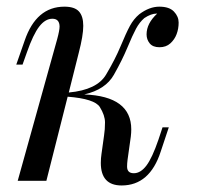

<svg xmlns="http://www.w3.org/2000/svg" viewBox="-20 -548 598 582"><path d="M377.9 -155.8Q377.9 -145.5 376.5 -133.8L366.7 -64Q365.2 -52.7 365.2 -43Q365.2 -22.9 385.7 -22.9Q406.2 -22.9 423.8 -46.1Q441.4 -69.3 460.4 -125L472.7 -162.1H491.7L467.3 -88.9Q434.1 14.2 348.6 14.2Q285.6 14.2 285.6 -54.2Q285.6 -67.9 287.6 -81.1L295.4 -137.2Q298.3 -155.3 298.3 -176.8Q298.3 -198.2 282.7 -223.4Q267.1 -248.5 185.1 -254.9L120.6 0H33.7L153.3 -429.2Q160.6 -456.1 160.6 -467.8Q160.2 -491.2 138.7 -491.2Q117.2 -491.2 98.9 -467.5Q80.6 -443.8 61.5 -389.2L48.3 -352.1H29.3L54.7 -424.8Q89.8 -527.8 175.3 -527.8Q206.1 -527.8 219.2 -513.4Q232.4 -499 232.4 -469.7Q232.4 -440.4 218.8 -388.2L188.5 -267.6Q273.9 -275.4 301.5 -321.8Q329.1 -368.2 345.7 -408.2Q362.3 -448.2 373.8 -469.5Q385.3 -490.7 402.3 -504.9Q432.6 -527.8 462.9 -527.8Q493.2 -527.8 507.3 -512.9Q521.5 -498 521.5 -479.5Q521.5 -460.9 515.4 -444.6Q509.3 -428.2 496.3 -416.5Q483.4 -404.8 463.4 -404.8Q443.4 -404.8 433.8 -416.5Q424.3 -428.2 424.3 -443.8Q424.3 -477.1 456.5 -506.8H454.6Q438 -506.8 417.5 -493.2Q402.8 -480.5 392.3 -460.9Q381.8 -441.4 366.2 -403.8Q350.6 -366.2 325.2 -321.3Q299.8 -276.4 235.4 -261.7Q377.9 -256.3 377.9 -155.8Z"/></svg>

Font: PlayfairDisplaySC-Italic
Style: Italic
Weight: 400
Italic angle: -14°
Designer: Claus Eggers Sørensen
Foundry: Claus Eggers Sørensen
Version: Version 1.004;PS 001.004;hotconv 1.0.70;makeotf.lib2.5.58329